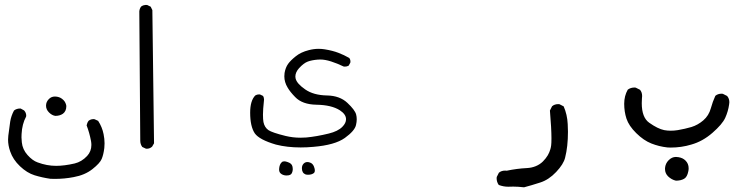

<svg xmlns="http://www.w3.org/2000/svg" viewBox="-20 -447 3040 790"><path d="M13.2 127.4Q13.2 151.4 22 176.3Q33.2 209.5 62.3 237.1Q91.3 264.6 122.3 274.2Q153.3 283.7 187 288.6Q195.8 289.1 205.1 289.1Q245.6 289.1 283.2 281.7Q329.1 273.4 360.1 249Q391.1 224.6 398.4 207Q405.8 189.5 409.2 162.1Q410.2 152.3 410.2 142.6Q410.2 124.5 406.2 105Q400.4 75.7 383.8 50.3L369.1 43.5Q366.7 43 363.3 43Q359.9 43 355 44.4Q350.1 45.9 344.7 49.8Q338.4 58.1 336.4 68.8Q348.1 99.1 354.5 133.3Q356 141.6 356 149.4Q356 175.8 338.4 194.8Q315.9 218.8 287.1 225.6Q244.6 235.4 210.9 235.4Q172.9 235.4 134.8 221.2Q113.8 213.9 93.3 190.9Q72.8 168 69.8 138.7Q68.4 126.5 68.4 118.2Q68.4 109.9 68.8 104.5Q70.8 63.5 87.4 32.7Q87.9 31.2 87.9 29.3Q87.9 16.6 79.1 7.3L64.9 -0.5Q64 -0.5 63 -0.5Q47.9 -0.5 37.6 7.8Q25.9 29.3 22 53.2Q18.1 78.6 14.2 111.3Q13.2 119.1 13.2 127.4ZM238.8 21Q252.9 10.7 252.9 -10.3Q252.9 -14.2 250.5 -20.5Q248 -28.3 241.5 -34.9Q234.9 -41.5 228 -44.9Q217.3 -49.8 205.6 -49.8Q191.4 -49.8 181.2 -39.6Q169.4 -27.8 169.4 -12.2Q169.4 3.4 181.6 15.6Q193.8 27.8 207.5 29.8Q226.1 29.8 238.8 21Z M584 165Q596.7 165 606 156.2L613.8 142.6L606.9 -405.3L600.1 -419.4L585.9 -426.3Q583.5 -426.8 579.8 -426.8Q576.2 -426.8 571 -425.3Q565.9 -423.8 560.5 -419.9Q554.2 -411.1 553.2 -400.4L557.1 131.8Q557.1 146.5 565.4 157.7L580.1 164.6Q582 165 584 165Z M1160.6 274.9Q1176.8 274.9 1181.2 264.6Q1184.6 256.8 1184.6 250Q1184.6 243.2 1183.1 237.3Q1180.2 225.1 1163.1 219.7Q1155.8 216.8 1149.4 216.8Q1142.6 216.8 1138.7 221.2Q1130.9 228.5 1128.9 243.7Q1128.4 247.1 1128.4 250Q1128.4 260.7 1134.3 266.1Q1142.6 273.9 1155.8 274.9Q1158.2 274.9 1160.6 274.9ZM1236.8 270.5Q1241.2 272 1247.6 272Q1263.2 272 1272 264.6Q1275.4 261.2 1275.4 255.6Q1275.4 250 1274.2 245.8Q1272.9 241.7 1272.2 239.7Q1271.5 237.8 1270.8 236.1Q1270 234.4 1269 232.9Q1264.2 224.6 1254.9 221.7Q1249.5 219.7 1245.1 219.7Q1235.8 219.7 1229.5 226.1Q1222.2 233.4 1222.2 245.1Q1222.2 264.6 1236.8 270.5ZM1009.3 16.6Q1009.3 73.2 1028.3 101.6Q1046.9 127.9 1115.2 147.9Q1161.1 159.7 1217.3 159.7Q1242.7 159.7 1269.5 157.2Q1357.9 149.9 1398.9 120.6Q1439.5 91.3 1444.8 67.4Q1447.8 54.7 1447.8 43.9Q1447.8 33.2 1445.3 23.9Q1440.4 5.4 1409.2 -23.9Q1377.9 -53.2 1325.7 -54.2Q1270 -55.2 1235.8 -79.1Q1201.2 -103 1196.3 -124Q1195.3 -128.4 1195.3 -131.8Q1195.3 -149.9 1210.9 -167Q1230 -187.5 1246.3 -193.6Q1262.7 -199.7 1287.1 -201.7Q1292 -202.1 1298.3 -202.1Q1317.4 -202.1 1342.5 -194.1Q1367.7 -186 1394 -173.3Q1396.5 -172.9 1398.9 -172.9Q1407.7 -172.9 1414.6 -176.8L1421.4 -189Q1421.9 -191.4 1421.9 -193.8Q1421.9 -202.1 1417 -208.5Q1396 -220.7 1372.3 -229.7Q1348.6 -238.8 1315.9 -244.1Q1303.2 -246.1 1291 -246.1Q1271 -246.1 1250.5 -240.7Q1217.8 -232.4 1196.8 -215.3Q1175.3 -198.2 1165 -183.6Q1154.8 -168.9 1150.9 -147Q1149.9 -140.1 1149.9 -132.8Q1149.9 -108.9 1163.6 -86.4Q1173.8 -68.8 1194.3 -47.9Q1223.6 -17.1 1282.2 -16.1Q1344.2 -15.1 1378.4 6.8Q1403.8 23.4 1403.8 43.5Q1403.8 59.6 1388.7 74.7Q1370.6 93.3 1332.5 102.5Q1282.7 114.7 1240.2 118.7Q1228 119.6 1216.3 119.6Q1185.1 119.6 1154.8 112.3Q1099.6 98.6 1084.5 88.4Q1068.4 77.1 1064 55.2Q1062 44.4 1062 24.2Q1062 3.9 1065.9 -31.7Q1066.4 -35.2 1066.4 -37.6Q1066.4 -45.4 1062.5 -52.2L1050.3 -58.1Q1047.9 -58.6 1045.9 -58.6Q1037.1 -58.6 1030.3 -54.2Q1009.3 -32.7 1009.3 16.6Z M2071.3 321.3 2091.8 320.8Q2111.8 320.8 2136.2 323.7Q2166 315.9 2202.1 304.2Q2237.8 293 2268.3 260.7Q2298.8 228.5 2305.2 201.7Q2316.9 156.2 2316.9 95.2Q2316.9 80.1 2315.9 63.5Q2314 24.4 2299.3 -9.3L2282.2 -18.1Q2279.8 -18.6 2277.3 -18.6Q2261.7 -18.6 2251.5 -9.8L2242.7 7.8Q2249 82.5 2249 122.1Q2249 142.1 2247.8 151.1Q2246.6 160.2 2244.6 166.7Q2242.7 173.3 2240 179.7Q2237.3 186 2233.9 191.9Q2226.1 205.1 2213.9 217.3Q2201.7 229.5 2184.6 236.6Q2167.5 243.7 2147 244.6Q2106.9 246.6 2064.9 255.4Q2061 254.9 2058.6 254.9Q2043 254.9 2032.7 263.7L2023.9 281.2Q2023.4 283.7 2023.4 286.1Q2023.4 301.8 2032.2 314Q2051.3 321.3 2071.3 321.3Z M2813.5 245.6Q2813.5 226.1 2800.3 213.4Q2789.6 202.6 2771.5 199.7Q2766.6 198.7 2761.2 198.7Q2744.6 198.7 2731.2 212.2Q2717.8 225.6 2716.3 244.6Q2716.3 246.6 2716.3 249Q2716.3 265.6 2728.5 278.3Q2743.2 292.5 2761.2 296.4Q2781.2 296.4 2794.9 288.6Q2807.6 281.2 2812 258.3Q2813.5 252 2813.5 245.6ZM2738.8 160.2Q2783.7 160.2 2824.2 147.9Q2871.1 134.8 2911.4 99.6Q2951.7 64.5 2963.9 38.1Q2976.1 11.2 2980 -17.1Q2981 -22.5 2981 -26.4Q2981 -41.5 2971.7 -52.2L2954.1 -61Q2951.7 -61.5 2949.2 -61.5Q2933.6 -61.5 2923.3 -52.7Q2912.1 -28.3 2904.8 -1.5Q2896.5 28.8 2874 48.1Q2851.6 67.4 2824.7 75.7Q2797.9 83.5 2769 88.4Q2753.9 90.8 2740 90.8Q2726.1 90.8 2712.9 88.4Q2686.5 83 2651.4 58.1Q2620.6 36.6 2620.6 -22.5Q2620.6 -33.7 2621.3 -41.5Q2622.1 -49.3 2622.1 -51.8Q2622.1 -67.4 2613.3 -77.6L2595.7 -86.4Q2593.3 -86.9 2590.8 -86.9Q2574.7 -86.9 2563 -78.1Q2548.3 -52.2 2548.3 -20Q2548.3 12.2 2557.6 41Q2567.4 70.8 2597.9 100.8Q2628.4 130.9 2659.9 143.3Q2691.4 155.8 2726.1 159.7Q2732.4 160.2 2738.8 160.2Z"/></svg>

Font: Bakudai
Style: Light
Weight: 300
Version: Version 1.48